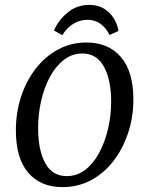

<svg xmlns="http://www.w3.org/2000/svg" viewBox="-20 -755 591 786"><path d="M236 11Q146 11 95.5 -48Q45 -107 45 -221Q45 -294 66 -358.5Q87 -423 125.5 -473Q164 -523 217 -552Q270 -581 334 -581Q424 -581 475 -521.5Q526 -462 526 -348Q526 -276 504.5 -211Q483 -146 444.5 -96Q406 -46 353 -17.5Q300 11 236 11ZM253 -34Q295 -34 328.5 -59.5Q362 -85 385.5 -128.5Q409 -172 422 -226.5Q435 -281 435 -339Q435 -428 405.5 -482Q376 -536 317 -536Q275 -536 241.5 -510Q208 -484 184.5 -440.5Q161 -397 148.5 -342.5Q136 -288 136 -231Q136 -141 165 -87.5Q194 -34 253 -34ZM428 -612Q415 -640 392 -657Q369 -674 338 -674Q308 -674 281 -658Q254 -642 235 -611L201 -630Q218 -671 256 -703Q294 -735 346 -735Q381 -735 406 -719.5Q431 -704 446 -679.5Q461 -655 465 -628Z"/></svg>

Font: Rasa
Style: Italic
Weight: 400
Italic angle: -7.10001°
Designer: Anna Giedrys (Yrsa+Rasa design), David Brezina (Yrsa art-direction, Rasa art-direction, design)
Foundry: Rosetta Type Foundry
Version: Version 2.004